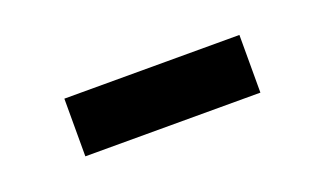

<svg xmlns="http://www.w3.org/2000/svg" viewBox="-28 -438 456 269"><g transform="rotate(-20 199.5 -304.0)"><path d="M69 -261V-347H330V-261Z"/></g></svg>

Font: IBM Plex Sans Thai
Style: Regular
Weight: 400
Designer: Mike Abbink, Paul van der Laan, Pieter van Rosmalen, Ben Mitchell, Mark Frömberg
Foundry: Bold Monday
Version: Version 1.2